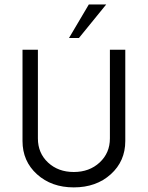

<svg xmlns="http://www.w3.org/2000/svg" viewBox="-20 -813 647 841"><path d="M282.2 -646.5 369.1 -793.5H445.3L325.7 -646.5ZM303.2 7.8Q205.6 7.8 142.1 -49.6Q78.6 -106.9 78.6 -195.3V-595.2H146V-206.5Q146 -142.6 190.4 -101.1Q234.9 -59.6 303.2 -59.6Q371.6 -59.6 416.5 -101.3Q461.4 -143.1 461.4 -206.5V-595.2H528.8V-195.3Q528.8 -106.9 465.1 -49.6Q401.4 7.8 303.2 7.8Z"/></svg>

Font: Now
Style: Regular
Weight: 400
Designer: Alfredo Marco Pradil
Foundry: Alfredo Marco Pradil
Version: Version 1.200;hotconv 1.0.109;makeotfexe 2.5.65596